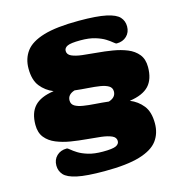

<svg xmlns="http://www.w3.org/2000/svg" viewBox="-121 -833 1020 1068"><g transform="rotate(-15 389.5 -299.0)"><path d="M350.5 123.5Q247.5 123.5 193.2 111.8Q139 100 119 77.5Q99 55 99 24Q99 -10 121.2 -31.5Q143.5 -53 179 -53Q184.5 -53 196.5 -42.5Q208.5 -32 230 -18.5Q251.5 -5 285.8 5.5Q320 16 370 16Q426 16 445.2 6.8Q464.5 -2.5 464.5 -20Q464.5 -41 441.8 -51.2Q419 -61.5 381.5 -66Q344 -70.5 299.2 -74.2Q254.5 -78 210 -85.2Q165.5 -92.5 128 -107.8Q90.5 -123 67.8 -151Q45 -179 45 -224.5Q45 -294 79.8 -331.5Q114.5 -369 191.5 -380Q147 -398 118 -434.5Q89 -471 89 -537Q89 -594.5 119.8 -636Q150.5 -677.5 224.5 -699.8Q298.5 -722 428 -722Q531 -722 585.2 -710.2Q639.5 -698.5 659.5 -676.2Q679.5 -654 679.5 -622.5Q679.5 -588.5 657.2 -567Q635 -545.5 599.5 -545.5Q594 -545.5 582 -556Q570 -566.5 548.5 -580Q527 -593.5 492.8 -604Q458.5 -614.5 408.5 -614.5Q352.5 -614.5 333.2 -605.2Q314 -596 314 -578.5Q314 -557.5 336.8 -547.2Q359.5 -537 397 -532.5Q434.5 -528 479.2 -524.2Q524 -520.5 568.5 -513.2Q613 -506 650.5 -490.8Q688 -475.5 710.8 -447.5Q733.5 -419.5 733.5 -374Q733.5 -304.5 698.8 -267Q664 -229.5 587 -218.5Q631.5 -200.5 660.5 -164Q689.5 -127.5 689.5 -61.5Q689.5 -4 658.8 37.5Q628 79 554.2 101.2Q480.5 123.5 350.5 123.5ZM515 -292Q515 -313.5 497.2 -324.2Q479.5 -335 449.5 -339.8Q419.5 -344.5 382 -347Q344.5 -349.5 305 -354Q263.5 -341 263.5 -306.5Q263.5 -285 281.2 -274.2Q299 -263.5 329 -258.8Q359 -254 396.5 -251.5Q434 -249 473.5 -244.5Q515 -257.5 515 -292Z"/></g></svg>

Font: Newsreader Caption ExtraBold
Style: Regular
Weight: 800
Designer: Hugues Gentile
Foundry: Production Type
Version: Version 1.001